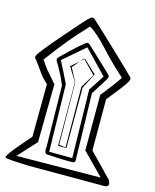

<svg xmlns="http://www.w3.org/2000/svg" viewBox="-116 -807 752 933"><g transform="rotate(15 260.0 -340.0)"><path d="M273.9 -386.7 314 -463.4 249 -524.9 246.1 -522.5 309.1 -458 267.1 -389.2 269 -84.5 235.8 -88.4 232.9 -400.4 197.3 -468.8 228.5 -506.8 188.5 -471.2 231 -400.9 231.9 -82.5H273.9ZM314 -42.5 197.8 -43.5 190.9 -380.9Q162.1 -440.9 137.2 -488.3L245.6 -581.5L358.4 -464.8L307.1 -385.3ZM328.1 -25.4Q333 -28.3 333 -36.6Q333 -36.6 324.7 -371.6L377 -454.6Q382.8 -464.4 382.8 -470.2Q382.8 -473.6 380.9 -476.1Q372.1 -486.3 318.4 -536.1Q264.6 -585.9 253.9 -596.7Q248 -602.5 241.2 -602.5Q239.7 -602.5 237.8 -602.1Q231.4 -599.1 206.8 -577.9Q182.1 -556.6 125 -501Q116.7 -492.7 116.7 -485.8Q116.7 -482.4 118.9 -478.8Q121.1 -475.1 124 -470.2Q127 -465.3 130.4 -459.5Q136.7 -448.2 145 -433.1Q161.6 -402.8 174.3 -370.6L179.2 -64Q178.2 -57.1 178.2 -53.5Q178.2 -49.8 178.7 -45.4Q179.7 -32.7 186 -29.3Q189 -27.8 193.4 -27.8H193.8Q269 -23.4 296.6 -23.4Q324.2 -23.4 328.1 -25.4ZM471.7 13.2 49.3 17.1 133.3 -74.7 137.2 -366.2Q118.7 -388.2 104.7 -404.1Q90.8 -419.9 84 -428.2Q70.3 -445.8 55.2 -469.2Q103 -534.2 143.6 -583.3Q184.1 -632.3 231.9 -682.1L237.3 -679.2Q270 -661.1 330.1 -595.7Q389.6 -531.2 440.9 -486.8L446.3 -481.9L442.4 -476.1Q424.8 -448.7 365.7 -374V-95.2ZM398.9 -104V-361.3Q464.8 -442.4 479.5 -466.8Q487.3 -479 487.3 -487.3Q487.3 -492.7 483.9 -495.1Q472.7 -507.8 366.9 -608.2Q261.2 -708.5 244.1 -723.1Q238.8 -727.5 233.9 -727.5Q227.1 -727.5 218.8 -720.2Q199.2 -702.1 111.3 -600.1Q62.5 -543.5 40.8 -516.1Q19 -488.8 15.9 -481.7Q12.7 -474.6 12.7 -470.2Q12.7 -466.3 15.1 -463.9Q24.9 -454.6 49.8 -418Q73.7 -382.3 99.1 -360.8L102.1 -358.4L100.1 -92.8Q12.7 6.8 2.4 27.3Q0 32.7 0 34.9Q0 37.1 0.7 37.8Q1.5 38.6 2.4 39.6Q5.4 41 10.3 41.5Q34.2 45.4 118.2 48.3H499.5Q511.7 47.4 516.6 42.5Q519.5 39.6 519.5 33.2Q519.5 26.9 513.7 14.6ZM267.1 -389.2 266.1 -387.2 267.1 -391.6ZM232.9 -400.4V-402.3L233.9 -398.4ZM228.5 -506.8 243.7 -524.9 246.1 -522.5ZM307.1 -385.3 305.7 -383.3 307.1 -387.7ZM190.9 -380.9V-382.8L191.9 -379.4Q191.4 -379.9 190.9 -380.9ZM365.7 -95.2V-91.8L363.3 -97.7ZM365.7 -374Q364.7 -373 363.8 -371.6L365.7 -377ZM137.2 -366.2V-369.1L139.2 -363.8Q138.2 -365.2 137.2 -366.2ZM133.3 -74.7 135.3 -76.7 133.3 -71.3Z"/></g></svg>

Font: NaikaiFont
Style: Light
Weight: 300
Version: Version 1.89